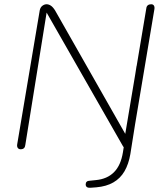

<svg xmlns="http://www.w3.org/2000/svg" viewBox="-20 -696 772 903"><path d="M61 -18 167 -648Q170 -662 179.5 -669Q189 -676 199 -676Q209 -676 219 -669.5Q229 -663 239 -647L583 -42H565L668 -656Q669 -666 675 -671Q681 -676 691 -676Q700 -676 704 -669.5Q708 -663 706 -652L599 -14Q596 6 580 6Q572 6 567.5 2.5Q563 -1 558 -9L186 -660H203L99 -14Q98 -4 92.5 1Q87 6 77 6Q68 6 63.5 -0.5Q59 -7 61 -18ZM383 171Q383 163 388 158.5Q393 154 402 154L431 151Q484 146 516 114Q548 82 558 21L622 -384Q625 -402 644 -402Q652 -402 656 -396Q660 -390 658 -380L593 29Q585 76 565.5 109.5Q546 143 513 162Q480 181 433 185L406 187Q395 188 389 184Q383 180 383 171Z"/></svg>

Font: SN Pro Thin
Style: Italic
Weight: 200
Italic angle: -9°
Designer: Tobias Whetton
Foundry: Supernotes
Version: Version 1.003;Glyphs 3.3 (3324)